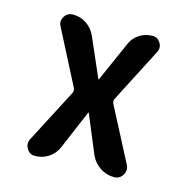

<svg xmlns="http://www.w3.org/2000/svg" viewBox="-83 -600 667 681"><g transform="rotate(15 250.0 -260.0)"><path d="M71.3 -52.7 173.8 -250Q178.7 -259.8 173.8 -269.5L72.3 -466.8Q62.5 -484.4 73.2 -502Q84 -519.5 104.5 -519.5Q131.8 -519.5 153.8 -504.9Q175.8 -490.2 187.5 -464.8L250 -321.3Q250 -320.3 251 -320.3Q252 -320.3 252 -321.3L316.4 -466.8Q326.2 -491.2 348.1 -505.4Q370.1 -519.5 396.5 -519.5Q415 -519.5 425.3 -502.9Q435.5 -486.3 426.8 -468.8L324.2 -269.5Q319.3 -259.8 324.2 -250L425.8 -54.7Q435.5 -36.1 424.8 -18.1Q414.1 0 392.6 0Q364.3 0 340.8 -16.1Q317.4 -32.2 306.6 -56.6L248 -197.3Q248 -198.2 247.1 -198.2Q246.1 -198.2 246.1 -197.3L185.5 -54.7Q174.8 -29.3 152.3 -14.6Q129.9 0 102.5 0Q83 0 72.8 -17.6Q62.5 -35.2 71.3 -52.7Z"/></g></svg>

Font: Rounded-X Mgen+ 1m medium
Style: Regular
Weight: 500
Designer: [Source Han Sans]
Ryoko NISHIZUKA  (kana & ideographs); Paul D. Hunt (Latin, Greek & Cyrillic); Wenlong ZHANG  (bopomofo
Version: Version 1.059.20150602